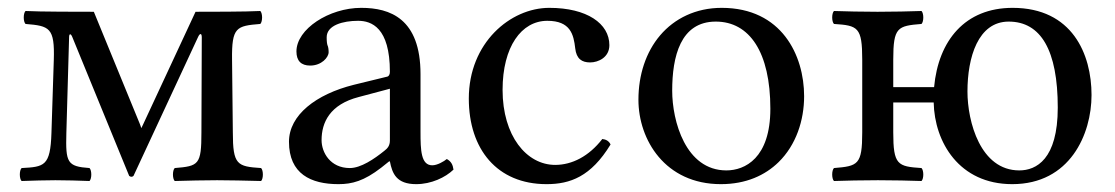

<svg xmlns="http://www.w3.org/2000/svg" viewBox="-20 -459 2840 489"><path d="M117 -306 111 -120C108.3 -36 93 -34 35 -31C29 -25 29 -4 35 2C55 1 105 0 121 0C141 0 188 1 208 2C214 -4 214 -25 208 -31C151 -35 147 -45 149 -120L156 -365C156.3 -374 160.4 -373.8 164 -365L309 -11C313 -8 316.7 -8 320 -11L484.2 -364.2C488.7 -374.5 493.9 -375.6 493.9 -363.8L493 -122C493 -39 486 -36 425 -31C419 -25 419 -4 425 2C461 1 498 0 533 0C563 0 606 1 645 2C651 -4 651 -25 645 -31C584 -35 573 -39 573 -122L571 -307C570 -390 582 -393 643 -398C649 -404 649 -425 643 -431C608 -429 511 -429 478 -429L344.8 -142.8L340 -132.7L336.4 -142.7L219 -429C186 -429 80 -429 45 -431C39 -425 39 -404 45 -398C106 -393 119.7 -389 117 -306Z M973 -233V-101C973 -88 967 -81 959 -75C933 -54 899 -31 871 -31C821 -31 799 -71 799 -102C799 -147 820 -193 894 -212ZM973 -48C979 -17 989.6 10 1040 10C1078.3 10 1114.3 -7 1135 -27C1133.3 -39.3 1129.3 -47.7 1118 -54C1110.5 -47.8 1093.7 -38 1081 -38C1052 -38 1051 -77 1051 -123V-270C1051 -412 973 -439 900 -439C818 -439 735 -385 735 -328C735 -304 747 -292 770 -292C799 -292 817 -313 817 -326C817 -333 816 -340 814 -344C813 -347 812 -353 812 -364C812 -395 854 -406 892 -406C926 -406 973 -389 973 -276C973 -269 970 -265 967 -264L881 -243C785 -219 716 -166 716 -98C716 -16 772 10 842 10C876.8 10 907 2 951 -32L971 -48Z M1535 -91C1531 -100 1523 -104 1514 -105C1480 -61 1437 -39 1394 -39C1321 -39 1260 -113 1260 -230C1260 -340 1308 -406 1374 -406C1433 -406 1441 -371 1445 -336C1448 -309 1462 -300 1483 -300C1504 -300 1532 -313 1532 -344C1532 -399 1475 -439 1379 -439C1280 -439 1174 -350 1174 -208C1174 -79 1246 10 1372 10C1432 10 1485 -9 1535 -91Z M1606 -205C1606 -103 1674 10 1816 10C1880.4 10 1928.8 -12.7 1962.9 -46C2007.7 -89.8 2028 -152.7 2028 -214C2028 -318 1971 -439 1818 -439C1752.2 -439 1697.9 -412 1661.3 -369C1625 -326.4 1606 -268.2 1606 -205ZM1803 -404C1889 -404 1942 -326 1942 -182C1942 -56 1877 -25 1830 -25C1726 -25 1692 -151 1692 -228C1692 -315 1713 -404 1803 -404Z M2255 -237V-307C2255 -390 2266 -393 2327 -398C2333 -404 2333 -425 2327 -431C2293 -430 2259 -429 2215 -429C2172 -429 2137 -430 2104 -431C2098 -425 2098 -404 2104 -398C2165 -394 2176 -390 2176 -307V-122C2176 -39 2165 -36 2104 -31C2098 -25 2098 -4 2104 2C2137 1 2172 0 2216 0C2259 0 2295 1 2327 2C2333 -4 2333 -25 2327 -31C2266 -35 2255 -39 2255 -122V-198H2358C2360 -97 2423 10 2558 10C2705 10 2760 -117 2760 -217C2760 -321 2711 -439 2559 -439C2438 -439 2370 -356 2359 -237ZM2549 -404C2631 -404 2674 -331 2674 -185C2674 -53 2619 -25 2576 -25C2477 -25 2444 -149 2444 -226C2444 -313 2471 -404 2549 -404Z"/></svg>

Font: Libertinus Math
Style: Regular
Weight: 400
Designer: Philipp H. Poll
Foundry: Khaled Hosny
Version: Version 6.2